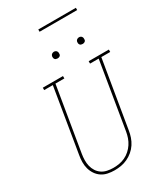

<svg xmlns="http://www.w3.org/2000/svg" viewBox="-262 -1209 1151 1327"><g transform="rotate(-30 313.5 -545.5)"><path d="M246 8Q218 8 191.5 2.5Q165 -3 143.5 -17.5Q122 -32 107.5 -53.5Q93 -75 86 -100.5Q79 -126 79.5 -153.5Q80 -181 85 -208L169 -716H100V-735H261V-716H190L105 -205Q101 -181 100.5 -156.5Q100 -132 105.5 -109Q111 -86 123.5 -66.5Q136 -47 155 -34Q174 -21 198 -16Q222 -11 246 -11Q270 -11 293.5 -15Q317 -19 339.5 -29.5Q362 -40 381 -57Q400 -74 413.5 -94.5Q427 -115 435 -138Q443 -161 447 -185L535 -716H466V-735H627V-716H556L467 -182Q463 -156 454.5 -131Q446 -106 431 -83Q416 -60 394.5 -42Q373 -24 348.5 -12.5Q324 -1 298 3.5Q272 8 246 8Q246 8 246 8Q246 8 246 8ZM490 -859Q484 -859 478 -861Q472 -863 468.5 -868Q465 -873 464 -879Q463 -885 464 -891Q465 -896 467.5 -900Q470 -904 473.5 -906.5Q477 -909 481.5 -910.5Q486 -912 490 -912Q497 -912 502.5 -909.5Q508 -907 511.5 -902Q515 -897 516 -891Q517 -885 516 -879Q516 -874 513.5 -870Q511 -866 507 -863.5Q503 -861 499 -860Q495 -859 490 -859ZM290 -859Q284 -859 278 -861Q272 -863 268.5 -868Q265 -873 264 -879Q263 -885 264 -891Q265 -896 267.5 -900Q270 -904 273.5 -906.5Q277 -909 281.5 -910.5Q286 -912 290 -912Q297 -912 302.5 -909.5Q308 -907 311.5 -902Q315 -897 316 -891Q317 -885 316 -879Q316 -874 313.5 -870Q311 -866 307 -863.5Q303 -861 299 -860Q295 -859 290 -859ZM274 -1081V-1099H574V-1081Z"/></g></svg>

Font: Iosevka Curly Slab ThExObl
Style: Regular
Weight: 100
Width: 7
Italic angle: -9°
Monospace: yes
Designer: Belleve Invis
Foundry: Belleve Invis
Version: Version 11.1.0; ttfautohint (v1.8.3)